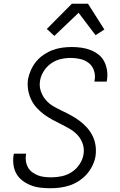

<svg xmlns="http://www.w3.org/2000/svg" viewBox="-20 -993 640 1021"><path d="M248 8Q222 8 195.5 5Q169 2 145.5 -7Q122 -16 101.5 -31Q81 -46 68.5 -67Q56 -88 52 -114Q48 -140 52 -167L54 -176H119L118 -170Q115 -151 118 -133.5Q121 -116 129.5 -101.5Q138 -87 152.5 -76.5Q167 -66 183 -60Q199 -54 217 -52Q235 -50 253 -50Q281 -50 309 -56Q337 -62 361.5 -78Q386 -94 403 -119.5Q420 -145 424 -172Q429 -200 420.5 -226.5Q412 -253 394 -273Q376 -293 353 -306.5Q330 -320 306 -332Q282 -344 258.5 -356.5Q235 -369 213.5 -385Q192 -401 174.5 -420.5Q157 -440 145.5 -464Q134 -488 129.5 -515.5Q125 -543 129 -572Q134 -597 145 -621.5Q156 -646 173 -666.5Q190 -687 213 -702.5Q236 -718 260.5 -727Q285 -736 310.5 -739.5Q336 -743 361 -743Q387 -743 412.5 -739.5Q438 -736 461 -727Q484 -718 503.5 -703Q523 -688 534 -666.5Q545 -645 549 -620Q553 -595 549 -568L547 -559H482L483 -566Q488 -592 480 -617Q472 -642 452.5 -657.5Q433 -673 407.5 -679Q382 -685 356 -685Q329 -685 302 -678.5Q275 -672 252 -656Q229 -640 213 -615Q197 -590 193 -564Q188 -535 197 -508.5Q206 -482 223 -462Q240 -442 263 -428.5Q286 -415 310.5 -403.5Q335 -392 358.5 -379Q382 -366 403 -350.5Q424 -335 442 -315Q460 -295 472 -271Q484 -247 488 -219.5Q492 -192 488 -163Q484 -138 472 -113Q460 -88 442 -67.5Q424 -47 400.5 -31.5Q377 -16 352 -7.5Q327 1 300.5 4.5Q274 8 248 8ZM269 -802 229 -839 362 -973H448L535 -836L488 -806L398 -925Z"/></svg>

Font: Iosevka Aile Light
Style: Italic
Weight: 300
Italic angle: -9°
Designer: Belleve Invis
Foundry: Belleve Invis
Version: Version 31.1.0; ttfautohint (v1.8.4)